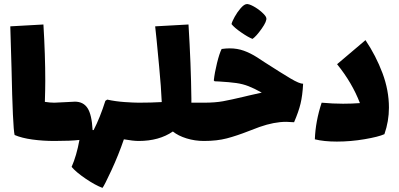

<svg xmlns="http://www.w3.org/2000/svg" viewBox="-20 -685 1940 933"><path d="M271 -93Q271 -45 265 -22.5Q259 0 244 0Q189 0 137.5 -7Q86 -14 51 -29Q42 -65 36 -354L30 -557L191 -566Q200 -417 200 -292Q200 -254 198 -190Q223 -186 244 -186Q260 -186 265.5 -163Q271 -140 271 -93Z M681 -93Q681 -45 675 -22.5Q669 0 654 0Q627 0 582 -8Q556 68 521.5 142.5Q487 217 478 228Q443 215 396.5 183.5Q350 152 328 126Q352 72 366 -5Q324 0 244 0Q229 0 223 -22.5Q217 -45 217 -93Q217 -140 222.5 -163Q228 -186 244 -186Q255 -186 306 -189Q332 -191 344 -191Q385 -191 405.5 -159.5Q426 -128 430 -53H435Q466 -113 492 -195L501 -201Q542 -192 586.5 -189Q631 -186 654 -186Q670 -186 675.5 -163Q681 -140 681 -93Z M998 -93Q998 -45 992 -22.5Q986 0 971 0Q927 0 886.5 -12.5Q846 -25 820 -46Q753 0 654 0Q639 0 633 -22.5Q627 -45 627 -93Q627 -140 632.5 -163Q638 -186 654 -186Q715 -186 766 -189Q763 -261 753.5 -360Q744 -459 741 -491Q738 -513 734 -557L896 -566Q908 -372 910 -206V-186H971Q987 -186 992.5 -163Q998 -140 998 -93Z M1265 -383Q1349 -329 1392 -303.5Q1435 -278 1453 -278Q1450 -221 1440.5 -181.5Q1431 -142 1409 -91Q1383 -93 1371 -93Q1312 -93 1241 -68Q1214 -58 1191 -49Q1130 -25 1082 -12.5Q1034 0 971 0Q956 0 950 -22.5Q944 -45 944 -93Q944 -140 949.5 -163Q955 -186 971 -186Q1025 -186 1063.5 -193Q1102 -200 1165 -215L1190 -221L1252 -235Q1214 -256 1188 -266Q1160 -277 1128 -281.5Q1096 -286 1045 -289L1023 -290L1019 -294Q1023 -332 1034.5 -378.5Q1046 -425 1057 -447Q1078 -450 1096 -450Q1133 -450 1165 -438.5Q1197 -427 1230 -406ZM1105 -568Q1108 -581 1120.5 -603.5Q1133 -626 1149 -644.5Q1165 -663 1177 -665Q1188 -667 1210.5 -655Q1233 -643 1252.5 -625.5Q1272 -608 1274 -598Q1278 -583 1251.5 -545.5Q1225 -508 1207 -496Q1186 -504 1152 -527.5Q1118 -551 1105 -568Z M1870 -162Q1870 -96 1848 -33Q1819 -20 1751.5 -8.5Q1684 3 1617 3Q1554 3 1510 -8Q1513 -95 1543 -186Q1598 -181 1647 -181Q1690 -181 1729 -184Q1691 -283 1618 -373L1756 -490Q1807 -414 1838.5 -330Q1870 -246 1870 -162Z"/></svg>

Font: Lalezar
Style: Regular
Weight: 400
Designer: Borna Izadpanah
Foundry: Borna Izadpanah
Version: Version 1.004